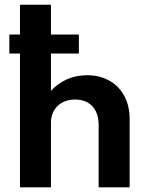

<svg xmlns="http://www.w3.org/2000/svg" viewBox="-20 -802 631 822"><path d="M198.2 -572.7V-412.7Q224.1 -442.7 264.3 -461.4Q304.5 -480 354.1 -480Q394.1 -480 427.5 -466.6Q460.9 -453.2 484.8 -428.9Q508.6 -404.5 521.8 -370.2Q535 -335.9 535 -294.1V0H402.3V-265.9Q402.3 -318.2 375.5 -347Q348.6 -375.9 301.8 -375.9Q277.7 -375.9 258.4 -368.4Q239.1 -360.9 225.7 -347.5Q212.3 -334.1 205.2 -316.1Q198.2 -298.2 198.2 -277.7V0H65.5V-572.7H20V-654.1H65.5V-781.8H198.2V-654.1H317.7V-572.7Z"/></svg>

Font: Spartan
Style: Bold
Weight: 700
Designer: Matt Bailey, Mirko Velimirovic
Foundry: Matt Bailey
Version: Version 1.005